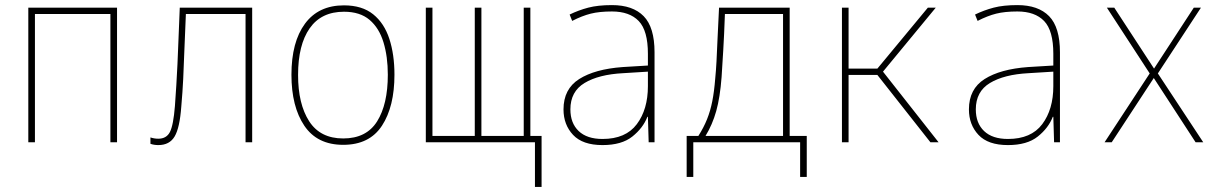

<svg xmlns="http://www.w3.org/2000/svg" viewBox="-20 -558 4810 753"><path d="M91 0V-528H439V0H413V-503H117V0Z M601 11Q584 11 570 6V-19Q585 -14 601 -14Q633 -14 646.5 -40.5Q660 -67 666 -142Q669 -185 671.5 -224Q674 -263 676 -306.5Q678 -350 680 -403.5Q682 -457 685 -528H969V0H943V-503H709Q705 -419 703 -359Q701 -299 698.5 -248Q696 -197 691 -140Q685 -57 665 -23Q645 11 601 11Z M1326 10Q1224 10 1173.5 -65Q1123 -140 1123 -265Q1123 -393 1176 -465Q1229 -537 1329 -537Q1400 -537 1443.5 -502Q1487 -467 1507 -405.5Q1527 -344 1527 -265Q1527 -140 1478 -65Q1429 10 1326 10ZM1326 -15Q1417 -15 1459 -82Q1501 -149 1501 -265Q1501 -336 1484 -392Q1467 -448 1429.5 -480Q1392 -512 1329 -512Q1240 -512 1194.5 -447Q1149 -382 1149 -264Q1149 -150 1192.5 -82.5Q1236 -15 1326 -15Z M1650 0V-528H1676V-25H1842V-528H1868V-25H2034V-528H2060V-25H2104V175H2078V0Z M2343 11Q2265 11 2227.5 -29Q2190 -69 2190 -129Q2190 -209 2251.5 -248Q2313 -287 2422 -295L2521 -301V-347Q2521 -438 2485 -475.5Q2449 -513 2380 -513Q2331 -513 2297 -504.5Q2263 -496 2224 -476L2214 -501Q2249 -518 2287 -528Q2325 -538 2380 -538Q2462 -538 2504.5 -494.5Q2547 -451 2547 -353V0H2524L2521 -100H2519Q2502 -56 2460 -22.5Q2418 11 2343 11ZM2343 -13Q2434 -13 2477.5 -71Q2521 -129 2521 -220V-277L2424 -271Q2328 -266 2272.5 -232.5Q2217 -199 2217 -129Q2217 -75 2249.5 -44Q2282 -13 2343 -13Z M2673 136V-25H2719Q2740 -58 2753 -90.5Q2766 -123 2773.5 -161Q2781 -199 2785 -250Q2788 -280 2790 -316.5Q2792 -353 2794 -404Q2796 -455 2800 -528H3077V-25H3144V136H3118V0H2699V136ZM2810 -256Q2804 -176 2789 -122.5Q2774 -69 2747 -25H3051V-503H2823Q2820 -418 2816.5 -361Q2813 -304 2810 -256Z M3282 0V-528H3308V-289H3421L3619 -528H3650L3443 -277L3661 0H3629L3421 -264H3308V0Z M3933 11Q3855 11 3817.5 -29Q3780 -69 3780 -129Q3780 -209 3841.5 -248Q3903 -287 4012 -295L4111 -301V-347Q4111 -438 4075 -475.5Q4039 -513 3970 -513Q3921 -513 3887 -504.5Q3853 -496 3814 -476L3804 -501Q3839 -518 3877 -528Q3915 -538 3970 -538Q4052 -538 4094.5 -494.5Q4137 -451 4137 -353V0H4114L4111 -100H4109Q4092 -56 4050 -22.5Q4008 11 3933 11ZM3933 -13Q4024 -13 4067.5 -71Q4111 -129 4111 -220V-277L4014 -271Q3918 -266 3862.5 -232.5Q3807 -199 3807 -129Q3807 -75 3839.5 -44Q3872 -13 3933 -13Z M4312 0 4489 -270 4321 -528H4350L4506 -289L4662 -528H4690L4521 -270L4699 0H4669L4505 -252L4340 0Z"/></svg>

Font: Noto Sans Mono Condensed Thin
Style: Regular
Weight: 100
Width: 3
Designer: Monotype Design Team
Foundry: Monotype Imaging Inc.
Version: Version 2.014; ttfautohint (v1.8.4.7-5d5b)